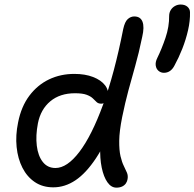

<svg xmlns="http://www.w3.org/2000/svg" viewBox="-20 -834 875 864"><path d="M220 9Q171.8 9 136.8 -14.6Q101.8 -38.2 81 -79Q60.2 -119.8 54.8 -172.4Q49.4 -225 61.4 -283Q75.6 -354.8 112.2 -403.4Q148.8 -452 200.8 -476.8Q252.8 -501.6 315.2 -501.4Q363 -501.4 398.9 -487.5Q434.8 -473.6 453 -449.9Q471.2 -426.2 464.6 -394.6Q462.6 -382.4 454 -374.9Q445.4 -367.4 436 -367.4Q422.6 -367.4 415.1 -374.4Q407.6 -381.4 398.1 -390.9Q388.6 -400.4 370.1 -407.4Q351.6 -414.4 317.6 -414.4Q249.8 -414.4 206.4 -378.2Q163 -342 150.6 -279Q140 -223.6 145.6 -178Q151.2 -132.4 172.6 -105.2Q194 -78 229.6 -78Q282 -78 337.3 -150.6Q392.6 -223.2 443.8 -363Q495 -502.8 534.6 -703.8Q541.8 -736.6 555.1 -748.3Q568.4 -760 584.2 -760Q612 -760 621.2 -736.3Q630.4 -712.6 620 -668.2Q604.6 -594 588.4 -537.1Q572.2 -480.2 557.7 -426.4Q543.2 -372.6 529.8 -307.4Q517 -243.4 516.5 -200.7Q516 -158 522.3 -131.1Q528.6 -104.2 537.3 -87Q546 -69.8 551.4 -56.6Q556.8 -43.4 554 -27.8Q552.6 -18 546.7 -9.1Q540.8 -0.2 530 5.1Q519.2 10.4 503.8 10.4Q480.4 10.4 463.4 -13.8Q446.4 -38 437.7 -79.9Q429 -121.8 431.2 -175.6Q433.4 -229.4 447.6 -287.8L498 -296.8Q456.8 -189.8 412 -122.2Q367.2 -54.6 319.7 -22.8Q272.2 9 220 9ZM717.6 -506.4Q704 -506.4 693.6 -515Q683.2 -523.6 680.8 -538.9Q678.4 -554.2 687.8 -573.2Q707.4 -613 724.6 -663.4Q741.8 -713.8 741.2 -763.6Q741.6 -777.8 748.5 -789Q755.4 -800.2 767.2 -806.9Q779 -813.6 793 -813.6Q812 -813.6 823.4 -803.7Q834.8 -793.8 835 -779Q836 -740.4 826.2 -697.8Q816.4 -655.2 800.3 -614.5Q784.2 -573.8 765.2 -539.2Q748.4 -506.4 717.6 -506.4Z"/></svg>

Font: Shantell Sans Light
Style: Italic
Weight: 300
Italic angle: -11°
Designer: Stephen Nixon, Anya Danilova, Shantell Martin
Foundry: Arrow Type
Version: Version 1.008;[ac192a2d6]